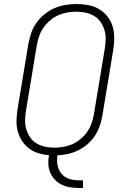

<svg xmlns="http://www.w3.org/2000/svg" viewBox="-20 -763 640 953"><path d="M372 170Q349 170 327 166.5Q305 163 286 153.5Q267 144 252.5 129Q238 114 229.5 94Q221 74 220 52Q219 30 223 7Q195 5 169.5 -3Q144 -11 123.5 -26.5Q103 -42 89 -64Q75 -86 68 -111.5Q61 -137 62 -165Q63 -193 67 -220L121 -546Q126 -573 135 -599.5Q144 -626 161 -650Q178 -674 201 -692.5Q224 -711 250.5 -722.5Q277 -734 305 -738.5Q333 -743 360 -743Q390 -743 419 -737.5Q448 -732 472 -717.5Q496 -703 513.5 -681Q531 -659 539 -631.5Q547 -604 547 -574.5Q547 -545 542 -515L488 -189Q484 -163 475 -137.5Q466 -112 451 -89Q436 -66 414.5 -47.5Q393 -29 368.5 -17Q344 -5 317.5 1Q291 7 265 8Q263 24 263.5 40.5Q264 57 269.5 72Q275 87 285 99Q295 111 309 118.5Q323 126 339 129Q355 132 372 132H392V170ZM250 -30Q272 -30 295 -34Q318 -38 339.5 -47.5Q361 -57 380 -73Q399 -89 413 -109Q427 -129 434.5 -151Q442 -173 446 -195L500 -521Q504 -545 504.5 -568.5Q505 -592 498.5 -613.5Q492 -635 479.5 -653.5Q467 -672 448 -683.5Q429 -695 406 -700Q383 -705 359 -705Q337 -705 314 -701Q291 -697 269.5 -687.5Q248 -678 229 -662Q210 -646 196 -626Q182 -606 174.5 -584Q167 -562 163 -540L109 -214Q105 -190 104.5 -166.5Q104 -143 110.5 -121.5Q117 -100 129.5 -81.5Q142 -63 161 -51.5Q180 -40 203 -35Q226 -30 250 -30Z"/></svg>

Font: Iosevka XLt Ex Obl
Style: Regular
Weight: 200
Width: 7
Italic angle: -9°
Monospace: yes
Designer: Belleve Invis
Foundry: Belleve Invis
Version: Version 32.5.0; ttfautohint (v1.8.4)